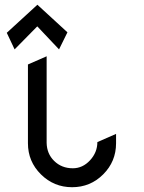

<svg xmlns="http://www.w3.org/2000/svg" viewBox="-20 -782 602 802"><path d="M136.2 -762.2 261.7 -647 226.6 -575.7 135.7 -671.9 41 -575.7 8.3 -645ZM386.7 -188.5 464.8 -222.7V-183.6Q464.8 -107.4 411.1 -53.7Q357.4 0 281.2 0Q205.1 0 150.9 -53.7Q96.7 -107.4 96.7 -183.6V-512.7L174.8 -546.9V-185.1Q175.8 -139.6 206.1 -109.9Q237.3 -79.1 284.2 -79.1Q325.2 -79.1 356 -112.3Q386.7 -145.5 386.7 -188.5Z"/></svg>

Font: NovaMono
Style: Regular
Weight: 400
Monospace: yes
Version: Version 1.2